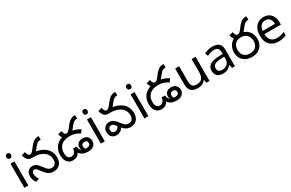

<svg xmlns="http://www.w3.org/2000/svg" viewBox="186 -2210 5611 3696"><g transform="rotate(-30 2991.5 -362.0)"><path d="M173 -536V0H85V-536ZM130 -737Q150 -737 165.5 -723.5Q181 -710 181 -681Q181 -653 165.5 -639Q150 -625 130 -625Q108 -625 93 -639Q78 -653 78 -681Q78 -710 93 -723.5Q108 -737 130 -737Z M730 12Q683 12 648 -3.5Q613 -19 582 -51.5Q551 -84 514 -133Q493 -162 478.5 -178.5Q464 -195 451.5 -202Q439 -209 422 -209Q399 -209 384 -190.5Q369 -172 369 -143Q369 -108 381 -77Q393 -46 417 -14L336 13Q314 -22 300.5 -59.5Q287 -97 287 -143Q287 -184 304.5 -216Q322 -248 352.5 -267Q383 -286 423 -286Q462 -286 488.5 -272.5Q515 -259 537.5 -234.5Q560 -210 586 -175Q616 -136 638.5 -112Q661 -88 683.5 -77.5Q706 -67 736 -67Q788 -67 815 -100Q842 -133 842 -194Q842 -250 819 -293Q796 -336 755 -365.5Q714 -395 659 -410Q604 -425 540 -425H496L574 -500Q686 -493 764 -452.5Q842 -412 883.5 -345.5Q925 -279 925 -194Q925 -132 903 -85.5Q881 -39 838 -13.5Q795 12 730 12ZM494 -425Q465 -425 438.5 -436Q412 -447 390 -477.5Q368 -508 352 -564L435 -591Q450 -536 464 -518Q478 -500 500 -500Q520 -500 537.5 -512.5Q555 -525 587 -565L618 -605Q652 -649 680.5 -675Q709 -701 741 -713Q773 -725 817 -725L823 -648Q788 -646 764.5 -637Q741 -628 721.5 -608.5Q702 -589 676 -556L653 -526Q625 -490 600 -468Q575 -446 549.5 -435.5Q524 -425 494 -425Z M1304 -425Q1275 -425 1248.5 -436Q1222 -447 1200 -477.5Q1178 -508 1162 -564L1245 -591Q1260 -536 1274 -518Q1288 -500 1310 -500Q1330 -500 1347.5 -512.5Q1365 -525 1397 -565L1428 -605Q1462 -649 1490.5 -675Q1519 -701 1551 -713Q1583 -725 1627 -725L1633 -648Q1598 -646 1574.5 -637Q1551 -628 1531.5 -608.5Q1512 -589 1486 -556L1463 -526Q1435 -490 1410 -468Q1385 -446 1359.5 -435.5Q1334 -425 1304 -425ZM1506 12Q1451 12 1412 0.5Q1373 -11 1348 -32.5Q1323 -54 1306 -84L1322 -91Q1301 -48 1275 -25.5Q1249 -3 1220 4.5Q1191 12 1158 12Q1085 12 1040 -43Q995 -98 995 -194Q995 -291 1037.5 -359Q1080 -427 1158.5 -463.5Q1237 -500 1343 -500Q1396 -500 1441 -490.5Q1486 -481 1525.5 -464Q1565 -447 1602 -424L1553 -358Q1519 -380 1486 -395Q1453 -410 1417 -417.5Q1381 -425 1337 -425Q1255 -425 1197 -398.5Q1139 -372 1108.5 -321Q1078 -270 1078 -197Q1078 -127 1102.5 -97Q1127 -67 1170 -67Q1217 -67 1243.5 -99.5Q1270 -132 1274 -185H1352Q1354 -146 1370.5 -116Q1387 -86 1423 -76Q1440 -69 1461.5 -66Q1483 -63 1510 -63Q1551 -63 1571 -80.5Q1591 -98 1591 -129Q1591 -160 1572.5 -174Q1554 -188 1525 -188Q1498 -188 1478.5 -173.5Q1459 -159 1459 -124Q1459 -99 1469 -79Q1479 -59 1493 -46L1427 -35Q1413 -57 1401 -83Q1389 -109 1389 -141Q1389 -197 1427.5 -231Q1466 -265 1529 -265Q1571 -265 1603 -248Q1635 -231 1653 -201.5Q1671 -172 1671 -135Q1671 -97 1658.5 -69.5Q1646 -42 1623.5 -24Q1601 -6 1571 3Q1541 12 1506 12Z M1873 -536V0H1785V-536ZM1830 -737Q1850 -737 1865.5 -723.5Q1881 -710 1881 -681Q1881 -653 1865.5 -639Q1850 -625 1830 -625Q1808 -625 1793 -639Q1778 -653 1778 -681Q1778 -710 1793 -723.5Q1808 -737 1830 -737Z M2197 -425Q2168 -425 2141.5 -436Q2115 -447 2093 -477.5Q2071 -508 2055 -564L2138 -591Q2153 -536 2167 -518Q2181 -500 2203 -500Q2223 -500 2240.5 -512.5Q2258 -525 2290 -565L2321 -605Q2355 -649 2383.5 -675Q2412 -701 2444 -713Q2476 -725 2520 -725L2526 -648Q2491 -646 2467.5 -637Q2444 -628 2424.5 -608.5Q2405 -589 2379 -556L2356 -526Q2328 -490 2303 -468Q2278 -446 2252.5 -435.5Q2227 -425 2197 -425ZM2439 12Q2393 12 2358 -6Q2323 -24 2293.5 -56Q2264 -88 2231 -131Q2202 -171 2181 -189Q2160 -207 2130 -207Q2102 -207 2083.5 -189Q2065 -171 2065 -136Q2065 -105 2084.5 -84Q2104 -63 2138 -63Q2172 -63 2194.5 -83Q2217 -103 2233 -141L2286 -81Q2267 -54 2246 -33Q2225 -12 2198.5 0Q2172 12 2133 12Q2080 12 2048 -10Q2016 -32 2001.5 -66.5Q1987 -101 1987 -138Q1987 -182 2006 -214Q2025 -246 2057 -264Q2089 -282 2128 -282Q2164 -282 2192 -269.5Q2220 -257 2247 -230.5Q2274 -204 2306 -161Q2333 -126 2354 -105Q2375 -84 2396 -75.5Q2417 -67 2444 -67Q2497 -67 2524 -99Q2551 -131 2551 -192Q2551 -249 2528 -292.5Q2505 -336 2464 -365.5Q2423 -395 2368 -410Q2313 -425 2250 -425H2201L2284 -500Q2395 -493 2473.5 -452.5Q2552 -412 2593 -345.5Q2634 -279 2634 -194Q2634 -135 2613 -88Q2592 -41 2548.5 -14.5Q2505 12 2439 12Z M2842 -536V0H2754V-536ZM2799 -737Q2819 -737 2834.5 -723.5Q2850 -710 2850 -681Q2850 -653 2834.5 -639Q2819 -625 2799 -625Q2777 -625 2762 -639Q2747 -653 2747 -681Q2747 -710 2762 -723.5Q2777 -737 2799 -737Z M3271 -425Q3242 -425 3215.5 -436Q3189 -447 3167 -477.5Q3145 -508 3129 -564L3212 -591Q3227 -536 3241 -518Q3255 -500 3277 -500Q3297 -500 3314.5 -512.5Q3332 -525 3364 -565L3395 -605Q3429 -649 3457.5 -675Q3486 -701 3518 -713Q3550 -725 3594 -725L3600 -648Q3565 -646 3541.5 -637Q3518 -628 3498.5 -608.5Q3479 -589 3453 -556L3430 -526Q3402 -490 3377 -468Q3352 -446 3326.5 -435.5Q3301 -425 3271 -425ZM3473 12Q3418 12 3379 0.5Q3340 -11 3315 -32.5Q3290 -54 3273 -84L3289 -91Q3268 -48 3242 -25.5Q3216 -3 3187 4.5Q3158 12 3125 12Q3052 12 3007 -43Q2962 -98 2962 -194Q2962 -291 3004.5 -359Q3047 -427 3125.5 -463.5Q3204 -500 3310 -500Q3363 -500 3408 -490.5Q3453 -481 3492.5 -464Q3532 -447 3569 -424L3520 -358Q3486 -380 3453 -395Q3420 -410 3384 -417.5Q3348 -425 3304 -425Q3222 -425 3164 -398.5Q3106 -372 3075.5 -321Q3045 -270 3045 -197Q3045 -127 3069.5 -97Q3094 -67 3137 -67Q3184 -67 3210.5 -99.5Q3237 -132 3241 -185H3319Q3321 -146 3337.5 -116Q3354 -86 3390 -76Q3407 -69 3428.5 -66Q3450 -63 3477 -63Q3518 -63 3538 -80.5Q3558 -98 3558 -129Q3558 -160 3539.5 -174Q3521 -188 3492 -188Q3465 -188 3445.5 -173.5Q3426 -159 3426 -124Q3426 -99 3436 -79Q3446 -59 3460 -46L3394 -35Q3380 -57 3368 -83Q3356 -109 3356 -141Q3356 -197 3394.5 -231Q3433 -265 3496 -265Q3538 -265 3570 -248Q3602 -231 3620 -201.5Q3638 -172 3638 -135Q3638 -97 3625.5 -69.5Q3613 -42 3590.5 -24Q3568 -6 3538 3Q3508 12 3473 12Z M4200 -536V0H4128L4115 -71H4111Q4094 -43 4067 -25Q4040 -7 4008 1.5Q3976 10 3941 10Q3877 10 3833.5 -10.5Q3790 -31 3768 -74Q3746 -117 3746 -185V-536H3835V-191Q3835 -127 3864 -95Q3893 -63 3954 -63Q4043 -63 4077.5 -113Q4112 -163 4112 -257V-536Z M4573 -545Q4671 -545 4718 -502Q4765 -459 4765 -365V0H4701L4684 -76H4680Q4657 -47 4632.5 -27.5Q4608 -8 4576.5 1Q4545 10 4500 10Q4452 10 4413.5 -7Q4375 -24 4353 -59.5Q4331 -95 4331 -149Q4331 -229 4394 -272.5Q4457 -316 4588 -320L4679 -323V-355Q4679 -422 4650 -448Q4621 -474 4568 -474Q4526 -474 4488 -461.5Q4450 -449 4417 -433L4390 -499Q4425 -518 4473 -531.5Q4521 -545 4573 -545ZM4599 -259Q4499 -255 4460.5 -227Q4422 -199 4422 -148Q4422 -103 4449.5 -82Q4477 -61 4520 -61Q4588 -61 4633 -98.5Q4678 -136 4678 -214V-262Z M5111 -425Q5082 -425 5055.5 -436Q5029 -447 5007 -477.5Q4985 -508 4969 -564L5052 -591Q5067 -536 5081 -518Q5095 -500 5117 -500Q5137 -500 5154.5 -512.5Q5172 -525 5204 -565L5235 -605Q5269 -649 5297.5 -675Q5326 -701 5358 -713Q5390 -725 5434 -725L5440 -648Q5405 -646 5381.5 -637Q5358 -628 5338.5 -608.5Q5319 -589 5293 -556L5270 -526Q5242 -490 5217 -468Q5192 -446 5166.5 -435.5Q5141 -425 5111 -425ZM4881 -236Q4881 -314 4914 -373.5Q4947 -433 5005.5 -466.5Q5064 -500 5142 -500Q5221 -500 5279.5 -467.5Q5338 -435 5371 -376Q5404 -317 5404 -237Q5404 -163 5372 -106.5Q5340 -50 5281 -19Q5222 12 5142 12Q5063 12 5004.5 -19Q4946 -50 4913.5 -105.5Q4881 -161 4881 -236ZM4964 -248Q4964 -167 5009 -117Q5054 -67 5142 -67Q5202 -67 5241.5 -89.5Q5281 -112 5301 -152Q5321 -192 5321 -242Q5321 -293 5301.5 -334.5Q5282 -376 5242.5 -400.5Q5203 -425 5142 -425Q5081 -425 5041.5 -400.5Q5002 -376 4983 -336Q4964 -296 4964 -248Z M5711 -546Q5780 -546 5829.5 -516Q5879 -486 5905.5 -431.5Q5932 -377 5932 -304V-251H5565Q5567 -160 5611.5 -112.5Q5656 -65 5736 -65Q5787 -65 5826.5 -74.5Q5866 -84 5908 -102V-25Q5867 -7 5827 1.5Q5787 10 5732 10Q5656 10 5597.5 -21Q5539 -52 5506.5 -113.5Q5474 -175 5474 -264Q5474 -352 5503.5 -415Q5533 -478 5586.5 -512Q5640 -546 5711 -546ZM5710 -474Q5647 -474 5610.5 -433.5Q5574 -393 5567 -321H5840Q5840 -367 5826 -401Q5812 -435 5783.5 -454.5Q5755 -474 5710 -474Z"/></g></svg>

Font: telugu115
Style: Regular
Weight: 400
Designer: Jelle Bosma - Monotype Design Team
Foundry: Monotype Imaging Inc.
Version: Version 2.003